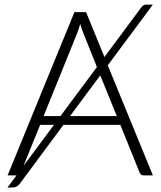

<svg xmlns="http://www.w3.org/2000/svg" viewBox="-20 -760 699 832"><path d="M447 -477 642.5 0H603Q596 0 591.5 -3.8Q587 -7.5 584.5 -13.5L501.5 -219H255L65.5 36.5Q59.5 45 51.2 48.8Q43 52.5 34.5 52.5H12.5L51.5 0H13L302.5 -707.5H353L432.5 -513L590 -725Q596 -733 600.5 -736.5Q605 -740 615 -740H642.5ZM169 -257H242L400 -469.5L342 -614.5Q334.5 -632 327.5 -656.5Q324 -644.5 320.5 -633.5Q317 -622.5 313.5 -614ZM414.5 -433.5 283.5 -257H486ZM82 -41.5 214 -219H154Z"/></svg>

Font: Lato Light
Style: Regular
Weight: 300
Designer: Lukasz Dziedzic
Foundry: tyPoland Lukasz Dziedzic
Version: Version 2.007; 2014-02-27